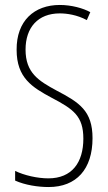

<svg xmlns="http://www.w3.org/2000/svg" viewBox="-20 -744 435 774"><path d="M353 -187C353 -297 300 -331 208 -379C136 -418 83 -450 83 -544C83 -633 133 -690 221 -690C250 -690 291 -684 330 -663L344 -695C315 -711 268 -724 221 -724C118 -724 46 -660 47 -543C47 -430 110 -392 188 -350C276 -304 316 -276 316 -185C316 -89 270 -25 175 -25C131 -25 78 -37 41 -55V-16C81 2 133 10 176 10C288 10 353 -62 353 -187Z"/></svg>

Font: Noto Sans Bengali ExtraCondensed ExtraLight
Style: Regular
Weight: 200
Width: 2
Designer: Joana Ranito - Universal Thirst; Jelle Bosma - Monotype Design Team
Foundry: Universal Thirst ehf.
Version: Version 3.000